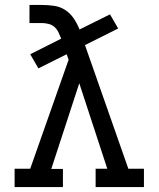

<svg xmlns="http://www.w3.org/2000/svg" viewBox="-20 -755 640 775"><path d="M39 0V-74H102L257 -514L249 -536L135 -479L102 -536L227 -599Q222 -612 216 -624.5Q210 -637 200 -646Q190 -655 176 -658.5Q162 -662 148 -662H99V-735H148Q173 -735 198 -731.5Q223 -728 243.5 -714.5Q264 -701 278 -680Q292 -659 301 -636L424 -697L457 -640L323 -573L498 -74H561V0H366V-74H413L300 -419L187 -73H234V0Z"/></svg>

Font: Iosevka Etoile
Style: Regular
Weight: 400
Designer: Belleve Invis
Foundry: Belleve Invis
Version: Version 33.2.4